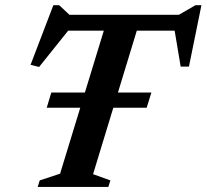

<svg xmlns="http://www.w3.org/2000/svg" viewBox="-20 -734 811 754"><path d="M163.5 -311 181.5 -370.5H574.5L556 -311ZM696 -613.5H196L260.5 -629.5L133.5 -471L100 -479.5L189.5 -713.5H212.5L264.5 -665L218.5 -676H719L663.5 -665L747.5 -713.5H771L722 -472.5H689.5L663 -630.5ZM395 -637.5H524.5L345.5 -50L413.5 -25.5L405.5 0H128L136 -25.5L216 -52Z"/></svg>

Font: Newsreader 16pt 16pt SemiBold
Style: Italic
Weight: 600
Italic angle: -17°
Version: Version 1.003